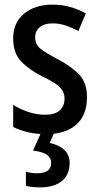

<svg xmlns="http://www.w3.org/2000/svg" viewBox="-20 -570 430 830"><path d="M356 -150Q356 -72 309.5 -31Q263 10 179 10Q136 10 100.5 1.5Q65 -7 37 -21V-117Q64 -99 101 -86.5Q138 -74 175 -74Q217 -74 238 -92.5Q259 -111 259 -144Q259 -172 239 -192.5Q219 -213 162 -240Q104 -270 70.5 -305.5Q37 -341 37 -404Q37 -472 84 -511Q131 -550 207 -550Q248 -550 283 -540Q318 -530 351 -512L319 -436Q293 -450 265 -459.5Q237 -469 208 -469Q172 -469 152 -452.5Q132 -436 132 -408Q132 -379 153 -361Q174 -343 230 -314Q288 -283 322 -248Q356 -213 356 -150ZM281 135Q281 185 247.5 212.5Q214 240 153 240Q115 240 92 233V172Q114 179 140 179Q201 179 201 135Q201 110 180 97.5Q159 85 123 81L159 0H216L195 48Q234 56 257.5 77.5Q281 99 281 135Z"/></svg>

Font: Noto Sans Lao Condensed Medium
Style: Regular
Weight: 500
Width: 3
Designer: Monotype Design Team
Foundry: Monotype Imaging Inc.
Version: Version 2.003; ttfautohint (v1.8.4.7-5d5b)